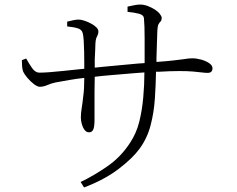

<svg xmlns="http://www.w3.org/2000/svg" viewBox="-20 -781 1040 843"><path d="M540 -729V-752Q555 -755 569 -758Q583 -761 595 -761Q612 -761 629 -754.5Q646 -748 660 -739Q674 -730 682 -719.5Q690 -709 690 -703Q690 -692 685.5 -687.5Q681 -683 676.5 -675.5Q672 -668 671 -649Q670 -625 669 -591.5Q668 -558 667 -525Q667 -517 667 -509Q709 -512 736 -515Q765 -518 781.5 -520.5Q798 -523 806.5 -524Q815 -525 824 -525Q842 -525 862.5 -519.5Q883 -514 898 -504Q913 -494 913 -481Q913 -472 908 -466.5Q903 -461 891 -461Q881 -461 865.5 -463Q850 -465 826.5 -467Q803 -469 767 -469Q728 -469 678 -466Q671 -466 665 -466Q664 -408 660 -348Q656 -287 641 -230Q626 -173 592 -127Q562 -86 500.5 -39Q439 8 349 42L334 18Q391 -9 451 -50.5Q511 -92 551 -154Q579 -196 591.5 -246.5Q604 -297 609 -354Q614 -408 614 -463Q594 -462 573 -460Q518 -456 466 -451Q429 -448 396 -444Q396 -411 395 -379Q395 -335 395 -302Q395 -269 395 -255Q395 -225 389.5 -212.5Q384 -200 371 -200Q359 -200 351 -211Q343 -222 339 -237Q335 -252 335 -265Q335 -284 338.5 -305Q342 -326 346 -362Q350 -391 350 -439Q314 -435 286 -430Q250 -424 224 -419Q205 -415 188 -407.5Q171 -400 155 -400Q144 -400 128.5 -412Q113 -424 100 -439.5Q87 -455 82 -466Q78 -475 77 -491Q76 -507 76 -517L95 -524Q107 -502 121 -482Q135 -462 153 -462Q170 -462 197.5 -464Q225 -466 257 -469.5Q289 -473 319 -476Q336 -478 350 -479Q350 -489 350 -501Q350 -526 349.5 -553.5Q349 -581 347.5 -603.5Q346 -626 343 -636Q339 -651 322 -656.5Q305 -662 275 -665V-686Q287 -689 300.5 -692Q314 -695 325 -695Q336 -695 351 -690Q366 -685 380 -677.5Q394 -670 403 -661Q412 -652 412 -643Q412 -633 409 -627.5Q406 -622 403 -614.5Q400 -607 399 -591Q399 -581 398 -562Q397 -543 396 -519Q396 -502 396 -484Q414 -486 435 -488Q471 -491 510 -495Q549 -499 586 -502Q601 -503 615 -504Q615 -568 615 -613Q615 -669 612 -701Q611 -715 591 -720.5Q571 -726 540 -729Z"/></svg>

Font: Early Summer Mincho Light
Style: Regular
Weight: 300
Designer: GuiWonder
Version: Version 1.002